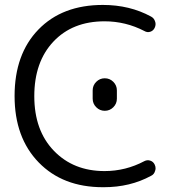

<svg xmlns="http://www.w3.org/2000/svg" viewBox="-20 -783 734 790"><path d="M361.3 -377V-411.1Q361.3 -431.6 376 -446.3Q390.6 -460.9 411.1 -460.9Q431.6 -460.9 446.3 -446.3Q460.9 -431.6 460.9 -411.1V-377Q460.9 -356.4 446.3 -341.8Q431.6 -327.1 411.1 -327.1Q390.6 -327.1 376 -341.8Q361.3 -356.4 361.3 -377ZM410.2 -695.3Q278.3 -695.3 199.7 -611.8Q121.1 -528.3 121.1 -387.2Q121.1 -246.1 201.7 -162.6Q282.2 -79.1 410.2 -79.1Q497.1 -79.1 574.2 -120.1Q585.9 -126 598.1 -122.1Q610.4 -118.2 616.2 -106.4Q620.1 -98.6 620.1 -90.8Q620.1 -85 618.2 -80.1Q614.3 -65.4 601.6 -59.6Q515.6 -12.7 407.2 -12.7Q405.3 -12.7 403.3 -12.7Q238.3 -12.7 139.2 -114.7Q40 -216.8 40 -387.7Q40 -560.5 138.2 -661.6Q236.3 -762.7 403.3 -762.7Q513.7 -762.7 601.6 -714.8Q614.3 -708 618.2 -694.3Q620.1 -689.5 620.1 -683.6Q620.1 -675.8 616.2 -668Q610.4 -656.2 598.1 -652.3Q585.9 -648.4 574.2 -655.3Q497.1 -695.3 410.2 -695.3Z"/></svg>

Font: Gen Jyuu Gothic Normal
Style: Regular
Weight: 300
Designer: [Source Han Sans]
Ryoko NISHIZUKA  (kana & ideographs); Paul D. Hunt (Latin, Greek & Cyrillic); Wenlong ZHANG  (bopomofo
Version: Version 1.002.20150607